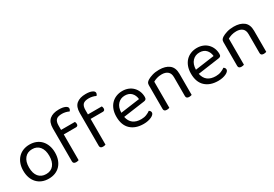

<svg xmlns="http://www.w3.org/2000/svg" viewBox="35 -1520 3405 2383"><g transform="rotate(-30 1737.0 -328.5)"><path d="M277 13Q225 13 183 -4Q141 -21 111 -53Q81 -85 65 -130Q49 -175 49 -231Q49 -287 65.5 -332Q82 -377 112 -409Q142 -441 184 -458Q226 -475 277 -475Q328 -475 370 -458Q412 -441 441.5 -409Q471 -377 487.5 -332Q504 -287 504 -231Q504 -175 488 -130Q472 -85 442.5 -53Q413 -21 371 -4Q329 13 277 13ZM131 -231Q131 -146 169.5 -99.5Q208 -53 277 -53Q346 -53 384 -100Q422 -147 422 -231Q422 -315 383.5 -362Q345 -409 277 -409Q209 -409 170 -362Q131 -315 131 -231Z M709 -436H907Q910 -431 913 -423Q916 -415 916 -404Q916 -371 885 -371H710V-2Q705 0 695 2.5Q685 5 673 5Q630 5 630 -31V-503Q630 -591 677.5 -630.5Q725 -670 810 -670Q867 -670 899.5 -655Q932 -640 932 -618Q932 -596 915 -581Q897 -591 870 -597.5Q843 -604 818 -604Q757 -604 733 -579Q709 -554 709 -499ZM1094 -436H1292Q1295 -431 1298 -423Q1301 -415 1301 -404Q1301 -371 1270 -371H1095V-2Q1090 0 1080 2.5Q1070 5 1058 5Q1015 5 1015 -31V-503Q1015 -591 1062.5 -630.5Q1110 -670 1195 -670Q1252 -670 1284.5 -655Q1317 -640 1317 -618Q1317 -596 1300 -581Q1282 -591 1255 -597.5Q1228 -604 1203 -604Q1142 -604 1118 -579Q1094 -554 1094 -499Z M1468 -184Q1495 -53 1640 -53Q1682 -53 1716 -67Q1750 -81 1770 -97Q1794 -83 1794 -59Q1794 -45 1781.5 -32Q1769 -19 1747.5 -9Q1726 1 1697.5 7Q1669 13 1636 13Q1520 13 1452.5 -50Q1385 -113 1385 -234Q1385 -291 1401.5 -335.5Q1418 -380 1447.5 -411Q1477 -442 1518 -458.5Q1559 -475 1607 -475Q1652 -475 1690 -460Q1728 -445 1755.5 -417.5Q1783 -390 1798.5 -352.5Q1814 -315 1814 -270Q1814 -248 1804 -238.5Q1794 -229 1776 -227ZM1463 -246 1738 -284Q1733 -339 1699.5 -374.5Q1666 -410 1606 -410Q1545 -410 1505 -367.5Q1465 -325 1463 -246Z M2250 -301Q2250 -357 2218.5 -383Q2187 -409 2134 -409Q2094 -409 2063 -399Q2032 -389 2010 -376V-2Q2005 0 1995 2.5Q1985 5 1973 5Q1930 5 1930 -31V-372Q1930 -393 1938.5 -406.5Q1947 -420 1968 -433Q1994 -449 2037 -462Q2080 -475 2134 -475Q2225 -475 2277.5 -434Q2330 -393 2330 -305V-2Q2325 0 2314.5 2.5Q2304 5 2293 5Q2250 5 2250 -31V-301Z M2537 -184Q2564 -53 2709 -53Q2751 -53 2785 -67Q2819 -81 2839 -97Q2863 -83 2863 -59Q2863 -45 2850.5 -32Q2838 -19 2816.5 -9Q2795 1 2766.5 7Q2738 13 2705 13Q2589 13 2521.5 -50Q2454 -113 2454 -234Q2454 -291 2470.5 -335.5Q2487 -380 2516.5 -411Q2546 -442 2587 -458.5Q2628 -475 2676 -475Q2721 -475 2759 -460Q2797 -445 2824.5 -417.5Q2852 -390 2867.5 -352.5Q2883 -315 2883 -270Q2883 -248 2873 -238.5Q2863 -229 2845 -227ZM2532 -246 2807 -284Q2802 -339 2768.5 -374.5Q2735 -410 2675 -410Q2614 -410 2574 -367.5Q2534 -325 2532 -246Z M3319 -301Q3319 -357 3287.5 -383Q3256 -409 3203 -409Q3163 -409 3132 -399Q3101 -389 3079 -376V-2Q3074 0 3064 2.5Q3054 5 3042 5Q2999 5 2999 -31V-372Q2999 -393 3007.5 -406.5Q3016 -420 3037 -433Q3063 -449 3106 -462Q3149 -475 3203 -475Q3294 -475 3346.5 -434Q3399 -393 3399 -305V-2Q3394 0 3383.5 2.5Q3373 5 3362 5Q3319 5 3319 -31V-301Z"/></g></svg>

Font: Baloo 2 Latin
Style: Regular
Weight: 400
Designer: Sarang Kulkarni and Ek Type
Foundry: Ek Type
Version: Version 1.001